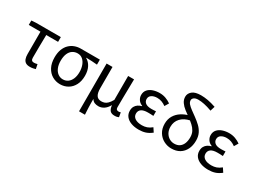

<svg xmlns="http://www.w3.org/2000/svg" viewBox="-58 -1597 3430 2586"><g transform="rotate(30 1657.5 -304.5)"><path d="M322 13Q281 13 257 -2.5Q233 -18 222 -48.5Q211 -79 211 -122V-469H29V-538L106 -543H485V-469H301Q299 -377 298 -287.5Q297 -198 297 -116Q297 -88 308 -75.5Q319 -63 342 -63Q356 -63 369 -65.5Q382 -68 395 -71L409 -1Q393 4 370 8.5Q347 13 322 13Z M791 13Q725 13 669.5 -19Q614 -51 581 -113.5Q548 -176 548 -265Q548 -337 568 -389.5Q588 -442 623 -476Q658 -510 702.5 -526.5Q747 -543 795 -543H1092V-465Q1046 -469 1006 -471.5Q966 -474 921 -474V-470Q971 -442 999.5 -386.5Q1028 -331 1028 -254Q1028 -170 996.5 -110Q965 -50 911 -18.5Q857 13 791 13ZM791 -63Q835 -63 868.5 -87Q902 -111 920.5 -155.5Q939 -200 939 -261Q939 -316 922 -363Q905 -410 872.5 -438.5Q840 -467 793 -467Q750 -467 715.5 -445Q681 -423 661.5 -378Q642 -333 642 -265Q642 -203 661.5 -157.5Q681 -112 715 -87.5Q749 -63 791 -63Z M1197 200V-543H1289V-210Q1289 -139 1312 -102.5Q1335 -66 1388 -66Q1413 -66 1436.5 -73.5Q1460 -81 1483.5 -104Q1507 -127 1532 -171V-543H1624Q1623 -470 1621.5 -394Q1620 -318 1619 -245Q1618 -172 1618 -106Q1618 -83 1629 -73Q1640 -63 1657 -63Q1665 -63 1673 -64.5Q1681 -66 1691 -69L1703 0Q1691 6 1675.5 9.5Q1660 13 1638 13Q1591 13 1568.5 -12Q1546 -37 1540 -92H1538Q1509 -40 1470 -14.5Q1431 11 1387 11Q1354 11 1327.5 0.5Q1301 -10 1281 -41Q1281 -1 1281.5 29.5Q1282 60 1283 87Q1284 114 1285.5 141Q1287 168 1289 200Z M2014 13Q1947 13 1895 -6.5Q1843 -26 1814 -62.5Q1785 -99 1785 -150Q1785 -189 1800 -216Q1815 -243 1840.5 -260Q1866 -277 1897 -284V-289Q1855 -305 1833 -338.5Q1811 -372 1811 -410Q1811 -460 1839.5 -492.5Q1868 -525 1915.5 -541Q1963 -557 2018 -557Q2068 -557 2112 -541Q2156 -525 2194 -498L2157 -436Q2126 -459 2092.5 -471.5Q2059 -484 2021 -484Q1971 -484 1936.5 -462.5Q1902 -441 1902 -399Q1902 -362 1931.5 -338.5Q1961 -315 2026 -315Q2042 -315 2058.5 -316Q2075 -317 2095 -318V-247Q2071 -249 2050.5 -249.5Q2030 -250 2010 -250Q1943 -250 1909.5 -226.5Q1876 -203 1876 -158Q1876 -112 1915 -86Q1954 -60 2023 -60Q2063 -60 2098.5 -72Q2134 -84 2172 -115L2212 -54Q2163 -16 2117 -1.5Q2071 13 2014 13Z M2520 13Q2459 13 2403.5 -16Q2348 -45 2313.5 -100.5Q2279 -156 2279 -233Q2279 -304 2310.5 -357Q2342 -410 2395.5 -444.5Q2449 -479 2514 -495L2558 -443Q2468 -424 2417.5 -370Q2367 -316 2367 -236Q2367 -183 2389 -144Q2411 -105 2446.5 -84Q2482 -63 2522 -63Q2572 -63 2604.5 -85.5Q2637 -108 2653.5 -148.5Q2670 -189 2670 -244Q2670 -297 2649 -336Q2628 -375 2593 -406.5Q2558 -438 2518 -467Q2474 -498 2432 -530.5Q2390 -563 2363.5 -601.5Q2337 -640 2337 -687Q2337 -737 2380 -773Q2423 -809 2515 -809Q2566 -809 2623.5 -798.5Q2681 -788 2748 -765L2726 -693Q2657 -718 2605.5 -728.5Q2554 -739 2514 -739Q2467 -739 2445.5 -721.5Q2424 -704 2424 -682Q2424 -652 2446.5 -626.5Q2469 -601 2506 -574Q2543 -547 2587 -515Q2634 -481 2673.5 -443.5Q2713 -406 2736.5 -358Q2760 -310 2760 -245Q2760 -168 2731.5 -110Q2703 -52 2650 -19.5Q2597 13 2520 13Z M3095 13Q3028 13 2976 -6.5Q2924 -26 2895 -62.5Q2866 -99 2866 -150Q2866 -189 2881 -216Q2896 -243 2921.5 -260Q2947 -277 2978 -284V-289Q2936 -305 2914 -338.5Q2892 -372 2892 -410Q2892 -460 2920.5 -492.5Q2949 -525 2996.5 -541Q3044 -557 3099 -557Q3149 -557 3193 -541Q3237 -525 3275 -498L3238 -436Q3207 -459 3173.5 -471.5Q3140 -484 3102 -484Q3052 -484 3017.5 -462.5Q2983 -441 2983 -399Q2983 -362 3012.5 -338.5Q3042 -315 3107 -315Q3123 -315 3139.5 -316Q3156 -317 3176 -318V-247Q3152 -249 3131.5 -249.5Q3111 -250 3091 -250Q3024 -250 2990.5 -226.5Q2957 -203 2957 -158Q2957 -112 2996 -86Q3035 -60 3104 -60Q3144 -60 3179.5 -72Q3215 -84 3253 -115L3293 -54Q3244 -16 3198 -1.5Q3152 13 3095 13Z"/></g></svg>

Font: Noto Sans HK
Style: Regular
Weight: 400
Designer: Ryoko NISHIZUKA 西塚涼子 (kana, bopomofo & ideographs); Paul D. Hunt (Latin, Greek & Cyrillic); Sandoll Communications 산돌커뮤니
Foundry: Adobe
Version: Version 2.004-H2;hotconv 1.0.118;makeotfexe 2.5.65603